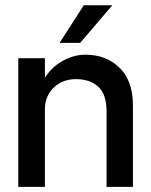

<svg xmlns="http://www.w3.org/2000/svg" viewBox="-20 -726 586 746"><path d="M416.5 -705.5 291.5 -559.5H211.5L305.5 -705.5ZM394 -294.5Q394 -359.5 361.8 -389Q329.5 -418.5 275.5 -418.5Q223.5 -418.5 189 -385.8Q154.5 -353 154.5 -301.5V0H51V-500H154.5V-424Q182 -467 224.8 -490.2Q267.5 -513.5 312 -513.5Q392.5 -513.5 444.5 -462.8Q496.5 -412 496.5 -316.5V0H394Z"/></svg>

Font: Overused Grotesk Medium
Style: Regular
Weight: 525
Version: Version 0.004